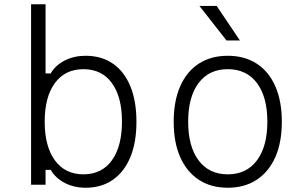

<svg xmlns="http://www.w3.org/2000/svg" viewBox="-20 -868 1440 902"><path d="M382 14Q328 14 284.5 -8.5Q241 -31 218 -70H194V0H126V-848H194V-523H218Q241 -562 284.5 -584Q328 -606 382 -606Q457 -606 510.5 -569Q564 -532 592.5 -462.5Q621 -393 621 -296Q621 -199 592.5 -130Q564 -61 510.5 -23.5Q457 14 382 14ZM372 -49Q458 -49 505.5 -114.5Q553 -180 553 -297Q553 -413 505.5 -478Q458 -543 372 -543Q286 -543 238 -478Q190 -413 190 -296Q190 -180 238 -114.5Q286 -49 372 -49Z M1050 14Q971 14 914 -23.5Q857 -61 826.5 -130Q796 -199 796 -296Q796 -393 826.5 -462.5Q857 -532 914 -569Q971 -606 1050 -606Q1129 -606 1186 -569Q1243 -532 1273.5 -462.5Q1304 -393 1304 -296Q1304 -199 1273.5 -130Q1243 -61 1186 -23.5Q1129 14 1050 14ZM1050 -49Q1138 -49 1187 -114.5Q1236 -180 1236 -296Q1236 -413 1187 -478Q1138 -543 1050 -543Q962 -543 913 -478Q864 -413 864 -296Q864 -180 913 -114.5Q962 -49 1050 -49ZM1107 -678H1044L917 -840H998Z"/></svg>

Font: Martian Mono SemiExpanded ExtraLight
Style: Regular
Weight: 250
Monospace: yes
Version: Version 0.930